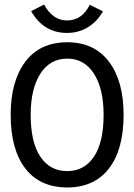

<svg xmlns="http://www.w3.org/2000/svg" viewBox="-20 -814 590 845"><path d="M276 11Q156 11 91.5 -72.5Q27 -156 27 -309Q27 -457 91.5 -542.5Q156 -628 276 -628Q395 -628 459.5 -542.5Q524 -457 524 -309Q524 -156 459.5 -72.5Q395 11 276 11ZM276 -61Q351 -61 393.5 -124.5Q436 -188 436 -309Q436 -423 393.5 -489.5Q351 -556 276 -556Q200 -556 157.5 -489.5Q115 -423 115 -309Q115 -188 157.5 -124.5Q200 -61 276 -61ZM375 -793 433 -764Q407 -718 366 -693.5Q325 -669 275 -669Q172 -669 117 -765L174 -794Q212 -724 275 -724Q341 -724 375 -793Z"/></svg>

Font: Inconsolata SemiExpanded Medium
Style: Regular
Weight: 500
Width: 6
Monospace: yes
Designer: Raph Levien, Cyreal, Brenton Simpson
Foundry: Raph Levien, Cyreal, Google
Version: Version 3.001; ttfautohint (v1.8.2.53-6de2)